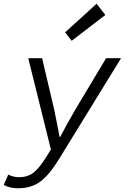

<svg xmlns="http://www.w3.org/2000/svg" viewBox="-64 -797 684 1026"><path d="M33 209Q-14 209 -44 191L-20 136Q8 150 38 150Q82 150 112 128Q142 106 178 50L208 2L87 -486H161L225 -214Q241 -138 254 -66H258Q294 -135 340 -214L503 -486H583L252 52Q201 136 152.5 172.5Q104 209 33 209ZM319 -579 284 -624 452 -777 499 -717Z"/></svg>

Font: TypoPRO Source Code Pro
Style: Italic
Weight: 400
Italic angle: -11°
Monospace: yes
Designer: Paul D. Hunt, Teo Tuominen
Foundry: Adobe Systems Incorporated
Version: Version 1.030;PS 1.0;hotconv 1.0.84;makeotf.lib2.5.63406